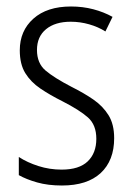

<svg xmlns="http://www.w3.org/2000/svg" viewBox="-20 -562 408 592"><path d="M332 -136Q332 -67 290.5 -28.5Q249 10 171 10Q128 10 94.5 0.5Q61 -9 38 -22V-78Q64 -61 98.5 -50Q133 -39 170 -39Q224 -39 250.5 -64.5Q277 -90 277 -134Q277 -177 251 -200Q225 -223 172 -250Q134 -269 104.5 -289Q75 -309 58 -336.5Q41 -364 41 -407Q41 -467 83 -504.5Q125 -542 199 -542Q235 -542 267.5 -533.5Q300 -525 327 -510L305 -465Q283 -479 255 -487Q227 -495 198 -495Q150 -495 122 -472Q94 -449 94 -408Q94 -367 120.5 -344.5Q147 -322 201 -294Q239 -275 268 -255Q297 -235 314.5 -207Q332 -179 332 -136Z"/></svg>

Font: Noto Sans Tamil Condensed Light
Style: Regular
Weight: 300
Width: 3
Designer: Jelle Bosma - Monotype Design Team
Foundry: Monotype Imaging Inc.
Version: Version 2.004; ttfautohint (v1.8.4.7-5d5b)